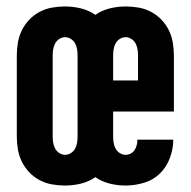

<svg xmlns="http://www.w3.org/2000/svg" viewBox="-20 -562 590 594"><path d="M368 12Q344 12 319.5 6Q295 0 275 -14Q255 0 230.5 6Q206 12 181 12Q161 12 141 8.5Q121 5 103 -4.5Q85 -14 71 -28.5Q57 -43 48 -61Q39 -79 35.5 -99Q32 -119 32 -140V-390Q32 -411 35.5 -431Q39 -451 48 -469Q57 -487 71 -501.5Q85 -516 103 -525.5Q121 -535 141 -538.5Q161 -542 181 -542Q206 -542 230.5 -536Q255 -530 275 -516Q295 -530 319.5 -536Q344 -542 369 -542Q389 -542 409 -538.5Q429 -535 447 -525.5Q465 -516 479 -501.5Q493 -487 502 -469Q511 -451 514.5 -431Q518 -411 518 -390V-217H330V-140Q330 -130 331.5 -120.5Q333 -111 337.5 -102.5Q342 -94 350.5 -88.5Q359 -83 368 -83Q377 -83 384.5 -87Q392 -91 396.5 -98Q401 -105 403 -113Q405 -121 405 -130H516V-129Q516 -101 505.5 -73Q495 -45 474.5 -25Q454 -5 425.5 3.5Q397 12 368 12ZM330 -313H407V-390Q407 -400 405.5 -409.5Q404 -419 399.5 -427.5Q395 -436 386.5 -441.5Q378 -447 369 -447Q359 -447 350.5 -441.5Q342 -436 337.5 -427.5Q333 -419 331.5 -409.5Q330 -400 330 -390ZM181 -83Q191 -83 199.5 -88.5Q208 -94 212.5 -102.5Q217 -111 218.5 -120.5Q220 -130 220 -140V-390Q220 -400 218.5 -409.5Q217 -419 212.5 -427.5Q208 -436 199.5 -441.5Q191 -447 181 -447Q172 -447 163.5 -441.5Q155 -436 150.5 -427.5Q146 -419 144.5 -409.5Q143 -400 143 -390V-140Q143 -130 144.5 -120.5Q146 -111 150.5 -102.5Q155 -94 163.5 -88.5Q172 -83 181 -83Z"/></svg>

Font: Lode Term
Style: Bold
Weight: 700
Monospace: yes
Designer: Belleve Invis
Foundry: Belleve Invis
Version: Version 29.2.0